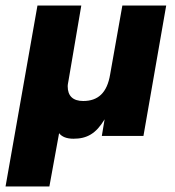

<svg xmlns="http://www.w3.org/2000/svg" viewBox="-42 -490 632 692"><path d="M223 10C271 10 304 -8 335 -60L325 0H475L557 -470H399L355 -222C344 -155 311 -126 258 -126C221 -126 202 -144 202 -179C202 -186 204 -193 205 -200L251 -470H93L-22 182H136L171 -10C181 3 198 10 223 10Z"/></svg>

Font: Celebes ExtraBold
Style: Italic
Weight: 800
Italic angle: -10°
Designer: Anugrah Pasau
Foundry: Lafontype
Version: Version 1.000